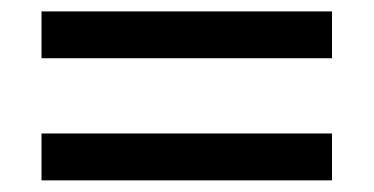

<svg xmlns="http://www.w3.org/2000/svg" viewBox="-20 -420 648 333"><path d="M52 -319V-400.2H555.8V-319ZM52 -107.2V-188.5H555.8V-107.2Z"/></svg>

Font: Chivo Medium
Style: Regular
Weight: 500
Designer: Hector Gatti
Foundry: Omnibus-Type
Version: Version 2.002